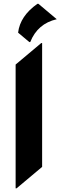

<svg xmlns="http://www.w3.org/2000/svg" viewBox="-20 -987 323 1026"><path d="M180.2 -966.8Q180.2 -966.8 185.1 -966.8L283.2 -884.3Q180.7 -860.8 141.6 -762.2H136.7L76.7 -812.5Q87.4 -901.9 180.2 -966.8ZM63.5 19.5V-642.1L200.2 -756.8H205.1V-95.2L68.4 19.5Z"/></svg>

Font: Gothica
Style: Bold
Weight: 700
Designer: Wojciech Kalinowski "wmk69" (wmk69@o2.pl)
Foundry: Wojciech Kalinowski "wmk69" (wmk69@o2.pl)
Version: Version 2.1.0; 2021-05-14